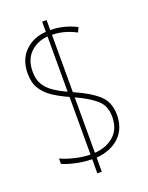

<svg xmlns="http://www.w3.org/2000/svg" viewBox="-152 -837 751 973"><g transform="rotate(-20 223.5 -351.0)"><path d="M200 -18Q153 -19 111.5 -28.5Q70 -38 43 -50V-79Q72 -65 115.5 -54.5Q159 -44 200 -43V-354Q153 -375 117.5 -398.5Q82 -422 61.5 -455Q41 -488 41 -537Q41 -612 86 -656.5Q131 -701 200 -705V-760H224V-706Q299 -705 364 -671L352 -646Q288 -680 224 -680V-371Q307 -335 351 -295.5Q395 -256 395 -187Q395 -114 349.5 -69.5Q304 -25 224 -18V58H200ZM200 -680Q144 -676 106 -639.5Q68 -603 68 -537Q68 -495 85 -467.5Q102 -440 131.5 -420Q161 -400 200 -382ZM224 -44Q287 -48 328 -84Q369 -120 369 -187Q369 -244 332.5 -277Q296 -310 224 -343Z"/></g></svg>

Font: Noto Sans Tamil Condensed Thin
Style: Regular
Weight: 100
Width: 3
Designer: Jelle Bosma - Monotype Design Team
Foundry: Monotype Imaging Inc.
Version: Version 2.004; ttfautohint (v1.8.4.7-5d5b)